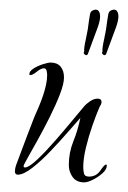

<svg xmlns="http://www.w3.org/2000/svg" viewBox="-20 -365 266 399"><path d="M201 -254Q201 -252 199 -251Q196 -249 193 -253Q191 -255 193 -258Q192 -264 196.5 -284Q201 -304 203 -323Q204 -329 205 -335Q206 -341 210 -343Q212 -344 216 -345Q221 -345 223 -342Q230 -333 221 -308Q212 -283 201 -254ZM163 -254Q163 -252 161 -251Q158 -249 155 -253Q153 -255 155 -258Q154 -264 158.5 -284Q163 -304 165 -323Q166 -329 167 -335Q168 -341 172 -343Q174 -344 178 -345Q183 -345 185 -342Q192 -333 183 -308Q174 -283 163 -254ZM155 14Q139 14 131 3Q123 -8 123 -22Q123 -48 132.5 -71.5Q142 -95 147 -120Q138 -110 121.5 -91Q105 -72 85.5 -51.5Q66 -31 47.5 -16.5Q29 -2 17 -2Q11 -2 11 -9Q11 -15 13.5 -22Q16 -29 18 -34Q26 -56 34.5 -78Q43 -100 51 -121Q56 -132 61 -144Q66 -156 70 -168Q73 -177 75.5 -188Q78 -199 78 -209Q78 -212 77 -217.5Q76 -223 71 -223Q65 -223 56.5 -216Q48 -209 43 -209Q41 -209 41 -211Q41 -217 49.5 -222.5Q58 -228 69 -231.5Q80 -235 85 -235Q99 -235 106 -226.5Q113 -218 113 -204Q113 -191 104.5 -169Q96 -147 83.5 -122Q71 -97 58.5 -74.5Q46 -52 37.5 -37Q29 -22 29 -20Q29 -17 32 -17Q40 -17 57.5 -33.5Q75 -50 95 -73Q115 -96 131.5 -116Q148 -136 154 -143Q159 -149 167 -154.5Q175 -160 183 -160Q191 -160 191 -153Q191 -149 187 -143Q180 -127 172 -104Q164 -81 158.5 -58Q153 -35 153 -18Q153 -11 154.5 -4.5Q156 2 165 2Q180 2 188.5 -10.5Q197 -23 200 -23Q202 -23 202 -21Q202 -13 193 -5Q184 3 173 8.5Q162 14 155 14Z"/></svg>

Font: Sassy Frass
Style: Regular
Weight: 400
Designer: Robert E. Leuschke
Foundry: Robert E. Leuschke
Version: Version 1.010; ttfautohint (v1.8.3)